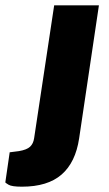

<svg xmlns="http://www.w3.org/2000/svg" viewBox="-91 -537 412 723"><path d="M-8.5 166Q-47 166 -59 158.5Q-71 151 -71 150L-54.5 36.5L-19.5 32Q10 27 22.2 15.5Q34.5 4 37.5 -16.5L113 -517H281.5L207 -16Q193.5 74.5 141 120.2Q88.5 166 -8.5 166Z"/></svg>

Font: Public Sans ExtraBold
Style: Italic
Weight: 800
Italic angle: -8°
Designer: The Public Sans project authors (U.S. Web Design System). Libre Franklin designed by Pablo Impallari and Rodrigo Fuenzal
Version: Version 1.007; ttfautohint (v1.8.1) -l 8 -r 50 -G 200 -x 14 